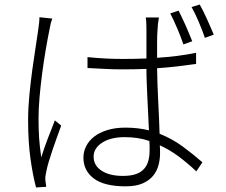

<svg xmlns="http://www.w3.org/2000/svg" viewBox="-20 -794 996 847"><path d="M789 -598Q784 -613 777 -631.5Q770 -650 762 -668.5Q754 -687 746 -704.5Q738 -722 731 -735L768 -747Q774 -734 782.5 -717Q791 -700 799 -681.5Q807 -663 814.5 -645Q822 -627 828 -612ZM211 -712Q207 -703 203.5 -689Q200 -675 198 -662Q190 -623 181.5 -573Q173 -523 166 -470Q159 -417 154.5 -365.5Q150 -314 150 -272Q150 -224 152.5 -186Q155 -148 162 -100Q168 -119 175.5 -141Q183 -163 191.5 -184.5Q200 -206 208 -226.5Q216 -247 222 -263L250 -240Q242 -218 232 -190.5Q222 -163 212.5 -135Q203 -107 195.5 -82Q188 -57 185 -41Q183 -32 181 -20.5Q179 -9 180 0Q181 7 182 15Q183 23 184 30L139 33Q125 -19 114.5 -93.5Q104 -168 104 -265Q104 -316 109.5 -373.5Q115 -431 122.5 -486Q130 -541 137.5 -588Q145 -635 149 -665Q151 -680 152.5 -693.5Q154 -707 154 -718ZM640 -131Q640 -139 640 -149.5Q640 -160 639 -172Q613 -181 586 -185Q559 -189 530 -189Q468 -189 430.5 -164.5Q393 -140 393 -103Q393 -64 428 -41Q463 -18 522 -18Q557 -18 579.5 -26Q602 -34 615.5 -49Q629 -64 634.5 -85Q640 -106 640 -131ZM845 -512Q804 -506 761 -501Q718 -496 673 -493Q674 -424 678 -347.5Q682 -271 684 -204Q741 -181 787 -147Q833 -113 873 -78L846 -38Q808 -74 768.5 -103.5Q729 -133 685 -153Q686 -143 686 -133.5Q686 -124 686 -116Q686 -92 679.5 -66.5Q673 -41 656.5 -20Q640 1 610.5 14.5Q581 28 534 28Q440 28 394 -6.5Q348 -41 348 -99Q348 -125 360 -149Q372 -173 395 -191Q418 -209 453 -220Q488 -231 533 -231Q589 -231 637 -219Q636 -249 634 -284Q632 -319 630.5 -354.5Q629 -390 627.5 -424.5Q626 -459 626 -490Q600 -489 573.5 -488.5Q547 -488 521 -488Q480 -488 444 -490Q408 -492 366 -494V-542Q407 -538 444 -536Q481 -534 523 -534Q549 -534 574.5 -534.5Q600 -535 626 -536V-662Q626 -675 625.5 -690.5Q625 -706 623 -717H681Q676 -688 675 -663Q673 -640 673 -606Q673 -572 673 -539Q719 -542 762.5 -547.5Q806 -553 845 -561ZM861 -774Q868 -762 876.5 -745Q885 -728 893 -710Q901 -692 909 -674Q917 -656 923 -641L884 -627Q873 -659 856.5 -698Q840 -737 825 -763Z"/></svg>

Font: Kinto Sans Light
Style: Regular
Weight: 300
Designer: Authors: Ryoko NISHIZUKA  (kana & ideographs); Paul D. Hunt (Latin, Greek & Cyrillic); Wenlong ZHANG  (bopomofo); Sandol
Foundry: Adobe Systems Incorporated, ookami Inc.
Version: Version 0.001